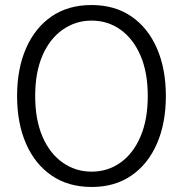

<svg xmlns="http://www.w3.org/2000/svg" viewBox="-20 -732 728 764"><path d="M345 12Q252 12 185.5 -33.5Q119 -79 83.5 -160.5Q48 -242 48 -350Q48 -458 83.5 -539.5Q119 -621 185 -666.5Q251 -712 344 -712Q437 -712 503 -666.5Q569 -621 604.5 -539.5Q640 -458 640 -350Q640 -242 604.5 -160.5Q569 -79 503 -33.5Q437 12 345 12ZM344 -49Q409 -49 459.5 -85Q510 -121 539 -188.5Q568 -256 568 -350Q568 -444 539 -511Q510 -578 459.5 -614Q409 -650 344 -650Q281 -650 229.5 -614Q178 -578 149 -511Q120 -444 120 -350Q120 -256 149 -188.5Q178 -121 229.5 -85Q281 -49 344 -49Z"/></svg>

Font: DM Sans 24pt Light
Style: Regular
Weight: 300
Designer: Colophon Foundry, Jonny Pinhorn
Foundry: Colophon Foundry
Version: Version 4.004;gftools[0.9.30]